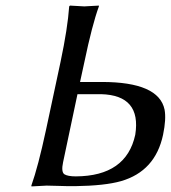

<svg xmlns="http://www.w3.org/2000/svg" viewBox="-20 -668 614 691"><path d="M147.9 0Q147.9 0 93.3 2.9L92.8 0Q117.2 -68.4 145.5 -200.2L197.8 -444.8Q223.6 -566.9 229 -645L231.9 -647.9Q233.9 -647.9 283.2 -645Q283.2 -645 335.9 -647.9V-645Q311.5 -578.1 283.7 -444.8L268.1 -373H346.2Q551.8 -373 572.3 -273.4Q578.6 -239.7 566.9 -183.1Q539.1 -51.8 415.5 -16.1Q357.4 0.5 249.5 2Q229 2.4 189 1Q160.2 0 147.9 0ZM258.8 -329.1 207 -84Q199.7 -49.8 211.4 -41Q223.6 -33.2 252.9 -33.2Q434.6 -34.2 466.8 -183.1Q489.3 -325.2 343.8 -329.1Z"/></svg>

Font: Linux Biolinum Slanted O
Style: Slanted
Weight: 400
Designer: Philipp H. Poll
Foundry: Philipp H. Poll
Version: Version 1.0.4